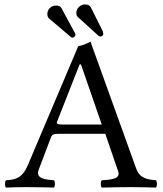

<svg xmlns="http://www.w3.org/2000/svg" viewBox="-20 -846 735 868"><path d="M155 -79 210 -224C215 -237 221 -241 245 -241H456L514 -72C526 -38 488 -34 440 -31C434 -25 434 -4 440 2C477 1 532 0 571 0C612 0 650 1 685 2C691 -4 691 -25 685 -31C646 -35 612 -38 595 -86L389 -658C374 -649 347 -638 334 -638L107 -102C81 -40 51 -34 7 -31C1 -25 1 -4 7 2C33 1 66 0 96 0C137 0 187 1 224 2C230 -4 230 -25 224 -31C186 -34 139 -38 155 -79ZM263 -283C241 -283 234 -286 238 -296L340 -555H346L440 -283ZM194 -783C194 -774 197 -767 201 -763L300 -679C302 -677 305 -676 308 -676C313 -676 321 -681 321 -689C321 -692 320 -695 317 -700L258 -809C253 -817 246 -821 235 -821C206 -821 194 -799 194 -783ZM325 -788C325 -780 327 -773 332 -769L420 -689C424 -685 428 -681 434 -681C441 -681 447 -686 447 -693C447 -695 446 -700 445 -704L390 -814C385 -822 378 -826 363 -826C347 -826 325 -811 325 -788Z"/></svg>

Font: Libertinus Math
Style: Regular
Weight: 400
Designer: Philipp H. Poll, Khaled Hosny
Foundry: Caleb Maclennan
Version: Version 7.050;RELEASE